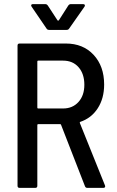

<svg xmlns="http://www.w3.org/2000/svg" viewBox="-20 -911 568 931"><path d="M392 -8 276 -306Q275 -309 272 -309H165Q161 -309 161 -305V-10Q161 0 151 0H75Q65 0 65 -10V-690Q65 -700 75 -700H299Q383 -700 434 -645Q485 -590 485 -501Q485 -434 454 -386Q423 -338 369 -320Q366 -319 367 -315L489 -12L490 -8Q490 0 481 0H403Q395 0 392 -8ZM161 -613V-389Q161 -385 165 -385H286Q332 -385 360.5 -416.5Q389 -448 389 -500Q389 -553 361 -585Q333 -617 286 -617H165Q161 -617 161 -613ZM131 -884Q131 -891 140 -891H200Q207 -891 212 -884L259 -812Q260 -811 262 -811Q264 -811 265 -812L311 -884Q316 -891 323 -891H383Q389 -891 391 -887.5Q393 -884 390 -879L315 -772Q311 -766 303 -766H218Q210 -766 206 -772L133 -879Z"/></svg>

Font: Barlow Semi Condensed Medium
Style: Regular
Weight: 500
Width: 4
Designer: Jeremy Tribby
Foundry: Tribby Type
Version: Version 1.422; ttfautohint (v1.8)